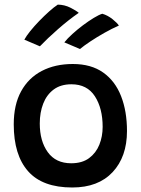

<svg xmlns="http://www.w3.org/2000/svg" viewBox="-20 -818 626 852"><path d="M300.5 14Q168.5 14 104.8 -58Q41 -130 41 -266Q41 -353.5 73.8 -413Q106.5 -472.5 165.5 -503.2Q224.5 -534 303 -534Q384.5 -534 437.8 -496.2Q491 -458.5 517.2 -391.5Q543.5 -324.5 543.5 -236.5Q543.5 -122.5 479.8 -54.2Q416 14 300.5 14ZM296 -93.5Q344.5 -93.5 375.2 -116.2Q406 -139 420.8 -175.8Q435.5 -212.5 435.5 -255Q435.5 -337.5 401 -390.8Q366.5 -444 297 -444Q249.5 -444 218.2 -420.8Q187 -397.5 171.8 -358.2Q156.5 -319 156.5 -270Q156.5 -192 192 -142.8Q227.5 -93.5 296 -93.5ZM236.5 -797.5Q266.5 -797 292.2 -784Q318 -771 329.5 -761Q284.5 -730 237.2 -688.5Q190 -647 157 -612.5L88 -642Q96.5 -658 114.2 -680Q132 -702 154 -724.8Q176 -747.5 197.8 -767Q219.5 -786.5 236.5 -797.5ZM434 -757Q458 -750 479.5 -732.8Q501 -715.5 507.5 -704.5Q477.5 -691.5 443.8 -672.5Q410 -653.5 380.8 -634Q351.5 -614.5 335 -600.5L265.5 -630Q279 -647 301 -667Q323 -687 348 -705.8Q373 -724.5 396 -738.5Q419 -752.5 434 -757Z"/></svg>

Font: Grandstander Medium
Style: Regular
Weight: 500
Designer: Tyler Finck
Foundry: Etcetera Type Co
Version: Version 1.200; ttfautohint (v1.8.3)